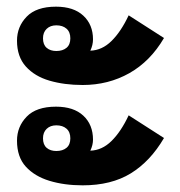

<svg xmlns="http://www.w3.org/2000/svg" viewBox="-20 -575 540 576"><path d="M228 -320Q173 -320 128.5 -333Q84 -346 57.5 -375.5Q31 -405 31 -453Q31 -495 60 -525Q89 -555 148 -555Q201 -555 230 -528Q259 -501 259 -457Q259 -440 251 -423Q286 -424 314.5 -452Q343 -480 366 -529L472 -461Q431 -391 368 -355.5Q305 -320 228 -320ZM149 -422Q168 -422 179.5 -431.5Q191 -441 191 -460Q191 -479 179.5 -489Q168 -499 149 -499Q131 -499 120 -488.5Q109 -478 109 -460Q109 -441 120 -431.5Q131 -422 149 -422ZM228 -19Q173 -19 128.5 -32.5Q84 -46 57.5 -75Q31 -104 31 -153Q31 -195 60 -225Q89 -255 148 -255Q201 -255 230 -228Q259 -201 259 -156Q259 -140 251 -123Q286 -124 314.5 -152Q343 -180 366 -229L472 -161Q431 -91 372.5 -55Q314 -19 228 -19ZM149 -122Q168 -122 179.5 -131.5Q191 -141 191 -160Q191 -179 179.5 -189Q168 -199 149 -199Q131 -199 120 -188.5Q109 -178 109 -160Q109 -141 120 -131.5Q131 -122 149 -122Z"/></svg>

Font: Noto Sans Thai Looped ExtraBold
Style: Regular
Weight: 800
Designer: Sasikarn Vongin, Ben Mitchell
Foundry: The Fontpad Ltd
Version: Version 1.001; ttfautohint (v1.8.4.7-5d5b)